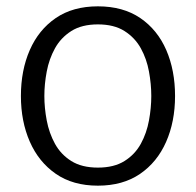

<svg xmlns="http://www.w3.org/2000/svg" viewBox="-20 -574 618 606"><path d="M46 -271Q46 -352 74 -416Q102 -480 156 -517Q210 -554 289 -554Q368.5 -554 422.8 -517Q477 -480 504.8 -416Q532.5 -352 532.5 -271Q532.5 -190 504.2 -126Q476 -62 421.8 -25Q367.5 12 289 12Q210 12 156 -25.5Q102 -63 74 -127Q46 -191 46 -271ZM120 -271Q120 -233.5 127.5 -193.8Q135 -154 153.5 -120.2Q172 -86.5 205 -65.8Q238 -45 289 -45Q340 -45 373 -65.8Q406 -86.5 424.5 -120.2Q443 -154 450.2 -193.8Q457.5 -233.5 457.5 -271Q457.5 -308.5 450.2 -348.2Q443 -388 424.5 -421.5Q406 -455 373 -476Q340 -497 289 -497Q238 -497 205 -476Q172 -455 153.5 -421.5Q135 -388 127.5 -348.2Q120 -308.5 120 -271Z"/></svg>

Font: Signika Negative SC Light
Style: Regular
Weight: 300
Designer: Anna Giedryś
Foundry: Anna Giedryś
Version: Version 2.000; ttfautohint (v1.8.3) -l 8 -r 50 -G 200 -x 9 -